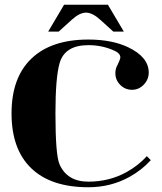

<svg xmlns="http://www.w3.org/2000/svg" viewBox="-20 -789 693 820"><path d="M615.2 -479Q615.2 -449.7 594.1 -427.6Q573 -405.5 543.7 -405.5Q514.4 -405.5 493.5 -426.4Q472.7 -447.3 472.7 -476.6Q472.7 -496.3 482.2 -512.2Q493.9 -536.6 493.9 -543.5Q493.9 -560.5 471.7 -571Q418.7 -596.2 357.4 -596.2Q256.3 -596.2 234.4 -518.8Q216.8 -456.8 216.8 -304.7Q216.8 -126.5 234.4 -86.9Q267.1 -13.2 357.4 -13.2Q447.5 -13.2 521.7 -54.7Q571 -82.3 607.2 -122.1L624 -105Q585.7 -62.7 533.4 -33.7Q453.4 10.7 357.4 10.7Q198 10.7 113.8 -70.1Q29.3 -150.9 29.3 -304.7Q29.3 -458 114.7 -539.3Q199.5 -620.1 357.4 -620.1Q458 -620.1 526.9 -587.4Q615.2 -545.4 615.2 -479ZM253.7 -768.8H440.9L508.8 -654.1H463.9L408.2 -704.6Q374.5 -735.1 347.4 -735.1Q320.1 -735.1 286.4 -704.6L230.7 -654.1H185.8Z"/></svg>

Font: itsadzoke
Style: Regular
Weight: 700
Width: 7
Version: Version 0.45